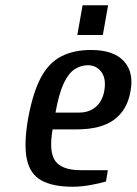

<svg xmlns="http://www.w3.org/2000/svg" viewBox="-20 -700 520 730"><path d="M256 10Q181 10 137.5 -14Q94 -38 82 -95Q70 -152 87 -250Q105 -348 135.5 -405Q166 -462 213.5 -486Q261 -510 326 -510Q412 -510 451 -467.5Q490 -425 476 -352Q464 -282 414 -245Q364 -208 270 -208H180Q165 -122 190.5 -87.5Q216 -53 287 -53H390L383 -10Q360 -3 324.5 3.5Q289 10 256 10ZM191 -272H281Q319 -272 344 -293.5Q369 -315 376 -352Q385 -399 366 -425.5Q347 -452 314 -452Q287 -452 263.5 -436.5Q240 -421 222 -382.5Q204 -344 191 -272ZM274 -567 294 -680H391L371 -567Z"/></svg>

Font: Cuprum Medium
Style: Italic
Weight: 500
Italic angle: -10°
Version: Version 3.000